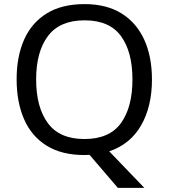

<svg xmlns="http://www.w3.org/2000/svg" viewBox="-20 -745 821 935"><path d="M720 -358Q720 -227 667.5 -135Q615 -43 512 -8L683 170H554L416 9Q410 9 403.5 9.5Q397 10 391 10Q280 10 206.5 -36Q133 -82 97 -165Q61 -248 61 -359Q61 -469 97 -551Q133 -633 206.5 -679Q280 -725 392 -725Q499 -725 572 -679.5Q645 -634 682.5 -551.5Q720 -469 720 -358ZM156 -358Q156 -223 213 -145.5Q270 -68 391 -68Q513 -68 569 -145.5Q625 -223 625 -358Q625 -493 569 -569.5Q513 -646 392 -646Q271 -646 213.5 -569.5Q156 -493 156 -358Z"/></svg>

Font: Noto Sans Old Turkic
Style: Regular
Weight: 400
Designer: Monotype Design Team
Foundry: Monotype Imaging Inc.
Version: Version 2.003; ttfautohint (v1.8.4.7-5d5b)